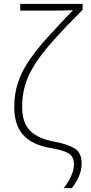

<svg xmlns="http://www.w3.org/2000/svg" viewBox="-20 -780 475 997"><path d="M404 69Q404 102 390.5 134Q377 166 353 197H311Q364 127 364 74Q364 34 337.5 17Q311 0 244 -11Q146 -28 100 -79.5Q54 -131 54 -224Q54 -293 73.5 -351.5Q93 -410 131.5 -466.5Q170 -523 227 -586Q284 -649 359 -727Q336 -726 307 -725.5Q278 -725 246 -725H85V-760H409V-729Q320 -640 259.5 -572.5Q199 -505 163 -449Q127 -393 111 -339.5Q95 -286 95 -225Q95 -142 137 -100.5Q179 -59 265 -44Q332 -31 368 -9Q404 13 404 69Z"/></svg>

Font: Noto Sans Disp ExtLt
Style: Regular
Weight: 200
Designer: Monotype Design Team
Foundry: Monotype Imaging Inc.
Version: Version 2.000;GOOG;noto-source:20170915:90ef993387c0